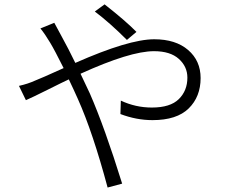

<svg xmlns="http://www.w3.org/2000/svg" viewBox="-20 -799 1017 865"><path d="M551.8 -619.1Q473.6 -697.3 407.2 -747.1L451.2 -779.3Q545.9 -705.1 594.7 -655.3ZM65.4 -412.1Q105.5 -420.9 139.6 -436.5Q163.1 -445.3 266.6 -492.2Q225.6 -574.2 206.1 -606.4Q183.6 -644.5 162.1 -670.9L224.6 -696.3L257.8 -634.8Q289.1 -578.1 319.3 -515.6Q560.5 -622.1 674.8 -622.1Q771.5 -622.1 827.6 -573.7Q883.8 -525.4 883.8 -447.3Q883.8 -363.3 830.1 -310.5Q776.4 -257.8 667 -257.8Q594.7 -257.8 522.5 -285.2L524.4 -345.7Q590.8 -314.5 664.1 -314.5Q747.1 -314.5 785.6 -352.5Q824.2 -390.6 824.2 -449.2Q824.2 -499 785.6 -533.7Q747.1 -568.4 673.8 -568.4Q566.4 -568.4 342.8 -466.8Q357.4 -436.5 384.8 -377.9Q452.1 -223.6 530.3 28.3L464.8 45.9Q398.4 -202.1 331.1 -352.5Q312.5 -394.5 290 -441.4Q266.6 -430.7 195.3 -395Q124 -359.4 96.7 -347.7Z"/></svg>

Font: Min Sans Light
Style: Regular
Weight: 300
Designer: Jinseong-Kim, NotoSansCJK, Nunito
Foundry: Jinseong-Kim
Version: Version 1.400;Glyphs 3.1.2 (3151)